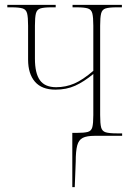

<svg xmlns="http://www.w3.org/2000/svg" viewBox="-20 -556 540 786"><path d="M276 210V-12H292Q325 -12 339.5 -16Q354 -20 358 -35.5Q362 -51 362 -85V-253Q323 -221 287.5 -205Q252 -189 207 -189Q151 -189 123 -221.5Q95 -254 95 -312V-451Q95 -485 91 -501Q87 -517 72.5 -521.5Q58 -526 27 -526H10V-536H208V-526H191Q160 -526 145.5 -521.5Q131 -517 127 -501Q123 -485 123 -451V-316Q123 -256 143.5 -227.5Q164 -199 210 -199Q249 -199 284 -214Q319 -229 362 -266V-451Q362 -485 358 -501Q354 -517 339.5 -521.5Q325 -526 293 -526H277V-536H479V-526H458Q427 -526 412.5 -521.5Q398 -517 394 -501Q390 -485 390 -451V-85Q390 -50 394 -34.5Q398 -19 412.5 -14.5Q427 -10 459 -10H480V0H368Q335 0 318.5 8.5Q302 17 296 40Q290 63 290 106L286 210Z"/></svg>

Font: Noto Serif Display Condensed Thin
Style: Regular
Weight: 100
Width: 3
Designer: Monotype Design Team
Foundry: Monotype Imaging Inc.
Version: Version 2.009